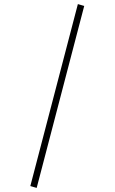

<svg xmlns="http://www.w3.org/2000/svg" viewBox="-20 -820 560 937"><path d="M391 -791 159 97 128 88 360 -800Z"/></svg>

Font: FiraGO UltraLight
Style: Regular
Weight: 200
Designer: bBox Type
Foundry: bBox Type GmbH
Version: Version 1.001